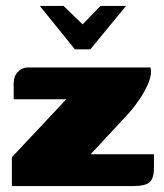

<svg xmlns="http://www.w3.org/2000/svg" viewBox="-20 -626 553 646"><path d="M114 -606H194L258 -544L318 -606H404L284 -460H232ZM285 -107H498V-62Q498 -25 483 -12.5Q468 0 430 0H20V-97L203 -292H26V-345Q26 -370 40.5 -384.5Q55 -399 73 -399H486Q492 -378 480.5 -349.5Q469 -321 450.5 -293.5Q432 -266 416 -248Z"/></svg>

Font: Genos Thin Black
Style: Regular
Weight: 900
Version: Version 1.010